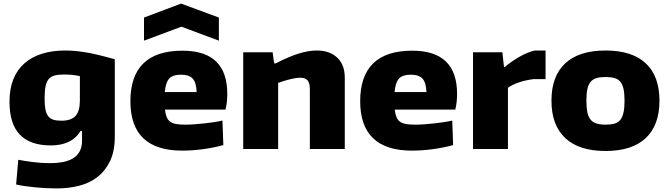

<svg xmlns="http://www.w3.org/2000/svg" viewBox="-20 -832 3734 1072"><path d="M299 220Q269 220 237.5 218.5Q206 217 176 214Q146 211 118.5 207Q91 203 70 198L82 60Q117 67 165 73Q213 79 261 79Q298 79 330 73Q362 67 386 53Q410 39 424 14.5Q438 -10 438 -46V-101H430Q404 -59 362 -39.5Q320 -20 264 -20Q149 -20 91 -80Q33 -140 33 -265Q33 -336 54.5 -389.5Q76 -443 116.5 -478.5Q157 -514 214.5 -532Q272 -550 344 -550Q368 -550 393.5 -548Q419 -546 451 -541Q483 -536 524 -526.5Q565 -517 621 -501V-69Q621 11 595 66Q569 121 525 155.5Q481 190 422.5 205Q364 220 299 220ZM323 -158Q377 -158 401.5 -184.5Q426 -211 426 -271V-407Q408 -411 386 -413.5Q364 -416 338 -416Q306 -416 285 -410.5Q264 -405 251.5 -390Q239 -375 234 -348.5Q229 -322 229 -280Q229 -245 233.5 -221.5Q238 -198 248.5 -184Q259 -170 277 -164Q295 -158 323 -158Z M784 -734 991 -812 1202 -734V-605L993 -683L784 -605ZM997 9Q708 9 708 -267Q708 -407 780.5 -478Q853 -549 999 -549Q1249 -549 1249 -308Q1249 -259 1239 -220H901Q904 -194 911 -177.5Q918 -161 931 -152Q944 -143 964.5 -139.5Q985 -136 1015 -136Q1038 -136 1065.5 -138Q1093 -140 1121 -143Q1149 -146 1175 -150Q1201 -154 1222 -159L1227 -22Q1177 -8 1116.5 0.5Q1056 9 997 9ZM990 -415Q945 -415 925 -393.5Q905 -372 900 -318H1078Q1076 -371 1056 -393Q1036 -415 990 -415Z M1338 -540H1502L1511 -478H1519Q1593 -516 1648 -533Q1703 -550 1749 -550Q1821 -550 1863 -510Q1905 -470 1905 -399V0H1710V-334Q1710 -369 1697 -383.5Q1684 -398 1657 -398Q1633 -398 1599 -389.5Q1565 -381 1533 -369V0H1338Z M2280 9Q1991 9 1991 -267Q1991 -407 2063.5 -478Q2136 -549 2282 -549Q2532 -549 2532 -308Q2532 -259 2522 -220H2184Q2187 -194 2194 -177.5Q2201 -161 2214 -152Q2227 -143 2247.5 -139.5Q2268 -136 2298 -136Q2321 -136 2348.5 -138Q2376 -140 2404 -143Q2432 -146 2458 -150Q2484 -154 2505 -159L2510 -22Q2460 -8 2399.5 0.5Q2339 9 2280 9ZM2273 -415Q2228 -415 2208 -393.5Q2188 -372 2183 -318H2361Q2359 -371 2339 -393Q2319 -415 2273 -415Z M2621 -540H2785L2794 -458H2799Q2833 -488 2878.5 -514Q2924 -540 2965 -550H3026V-390H2958Q2916 -385 2877.5 -372Q2839 -359 2816 -342V0H2621Z M3361 11Q3213 11 3136 -61Q3059 -133 3059 -270Q3059 -407 3136 -478.5Q3213 -550 3361 -550Q3509 -550 3585.5 -478.5Q3662 -407 3662 -270Q3662 -133 3585.5 -61Q3509 11 3361 11ZM3361 -136Q3391 -136 3411.5 -142Q3432 -148 3444 -163.5Q3456 -179 3461.5 -205Q3467 -231 3467 -270Q3467 -309 3461.5 -334.5Q3456 -360 3444 -375Q3432 -390 3411.5 -396Q3391 -402 3361 -402Q3331 -402 3310.5 -396Q3290 -390 3277.5 -375Q3265 -360 3259.5 -334.5Q3254 -309 3254 -270Q3254 -231 3259.5 -205Q3265 -179 3277.5 -164Q3290 -149 3310.5 -142.5Q3331 -136 3361 -136Z"/></svg>

Font: Encode Sans Normal
Style: ExtraBold
Weight: 800
Designer: Pablo Impallari, Andres Torresi
Foundry: Pablo Impallari, Andres Torresi
Version: Version 1.000; ttfautohint (v1.00) -l 8 -r 50 -G 200 -x 14 -